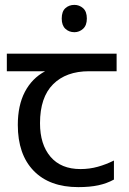

<svg xmlns="http://www.w3.org/2000/svg" viewBox="-20 -757 530 787"><path d="M285 -737Q305 -737 320.5 -723.5Q336 -710 336 -681Q336 -653 320.5 -639Q305 -625 285 -625Q263 -625 248 -639Q233 -653 233 -681Q233 -710 248 -723.5Q263 -737 285 -737ZM301 10Q183 10 118 -57Q53 -124 53 -245Q53 -325 82 -380.5Q111 -436 165 -465H8V-537H458V-465H345Q251 -465 197.5 -411.5Q144 -358 144 -252Q144 -165 187 -114.5Q230 -64 310 -64Q347 -64 381 -73.5Q415 -83 447 -99V-21Q418 -5 383 2.5Q348 10 301 10Z"/></svg>

Font: hexgurmukhi15
Style: Book
Weight: 400
Designer: Jelle Bosma - Monotype Design Team
Foundry: Monotype Imaging Inc.
Version: Version 2.003